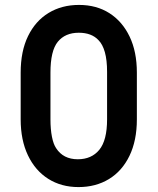

<svg xmlns="http://www.w3.org/2000/svg" viewBox="-20 -740 640 780"><path d="M301 -720Q372 -720 424.5 -686.5Q477 -653 506.5 -591.5Q536 -530 536 -445V-255Q536 -169 506 -107Q476 -45 422.5 -12.5Q369 20 299 20Q229 20 176 -13.5Q123 -47 93.5 -109Q64 -171 64 -255V-445Q64 -532 94 -593.5Q124 -655 177.5 -687.5Q231 -720 301 -720ZM300 -607Q245 -607 215 -570.5Q185 -534 185 -445V-255Q185 -215 191 -184.5Q197 -154 208 -138Q237 -93 296 -93Q352 -93 383.5 -131.5Q415 -170 415 -255V-448Q415 -496 406 -528Q397 -560 380 -577Q352 -607 300 -607Z"/></svg>

Font: Recursive Sn Lnr St SmB
Style: Regular
Weight: 600
Version: Version 1.079;hotconv 1.0.112;makeotfexe 2.5.65598; ttfautoh